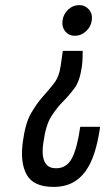

<svg xmlns="http://www.w3.org/2000/svg" viewBox="-20 -551 419 756"><path d="M227.3 -350.7 219.2 -293.3Q212.9 -248.4 192.7 -222.9Q172.6 -197.3 148.6 -170.5Q124.6 -143.7 102.2 -105Q79.9 -66.3 70.2 5.3Q58.3 88 84.9 136.5Q111.5 185 191.4 185Q232.7 185 263.5 169.5Q294.3 154.1 316.2 124Q338.2 93.8 352.2 49.7Q366.1 5.5 374.3 -51.6H295.9Q284.3 31.3 263.6 71.4Q242.9 111.5 201.2 111.5Q179 111.5 167.8 101.6Q156.6 91.7 152.1 76.6Q147.6 61.5 147.9 43.3Q148.3 25 151 9Q160.4 -59.5 182.4 -93.5Q204.4 -127.5 228.6 -151.7Q252.7 -176 273.5 -204Q294.3 -232 302.4 -288.9Q304.4 -302.7 305.2 -325Q305.9 -347.3 305.6 -350.7ZM291.7 -530.9Q267.4 -530.9 248.7 -513.6Q229.9 -496.4 226.3 -470.6Q222.7 -445.3 236.9 -427.7Q251 -410.1 275.3 -410.1Q298.9 -410.1 318.4 -427.7Q337.9 -445.3 341.4 -470.6Q345 -496.4 330.2 -513.6Q315.3 -530.9 291.7 -530.9Z"/></svg>

Font: Secuela ExtLt
Style: Italic
Weight: 200
Italic angle: -8°
Designer: Fernando Haro
Foundry: deFharo
Version: Version 1.704